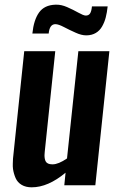

<svg xmlns="http://www.w3.org/2000/svg" viewBox="-20 -799 509 828"><path d="M353.5 -646.5Q352.5 -646.5 352.1 -646.5Q331.1 -646.5 305.7 -658.2Q279.3 -669.9 255.6 -682.4Q231.9 -694.8 218.8 -694.8Q193.8 -694.8 189.9 -654.3H119.6Q125.5 -712.9 148.4 -745.1Q171.4 -777.3 219.2 -778.8Q221.2 -778.8 222.7 -778.8Q244.1 -779.3 269 -768.6Q295.9 -756.8 317.6 -744.6Q339.4 -732.4 349.1 -731.9Q361.8 -731.4 368.2 -740.7Q374.5 -750 376.5 -771.5H444.3Q441.4 -744.6 436 -723.9Q430.7 -703.1 420.4 -685.1Q410.2 -667 393.3 -657Q376.5 -647 353.5 -646.5ZM116.7 8.8Q91.3 8.8 73.5 -1.7Q55.7 -12.2 47.4 -30.8Q39.1 -49.8 36.1 -70.3Q34.7 -81.1 35.2 -92.8Q35.2 -103.5 36.1 -115.2L84.5 -578.1H218.3L172.9 -144Q171.9 -136.2 171.9 -129.4Q171.9 -113.3 176.8 -103.5Q183.6 -90.3 205.6 -90.3Q206.5 -90.3 207 -90.3Q231.9 -90.3 269 -115.7L317.9 -578.1H451.7L391.1 0H257.3L262.7 -54.2Q187 8.8 116.7 8.8Z"/></svg>

Font: Oswald
Style: Medium
Weight: 500
Designer: Vernon Adams
Foundry: Vernon Adams
Version: 3.0; ttfautohint (v0.94.23-7a4d-dirty) -l 8 -r 50 -G 150 -x 